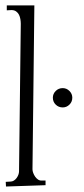

<svg xmlns="http://www.w3.org/2000/svg" viewBox="-20 -721 308 704"><path d="M147 -42 2 -37.1 1 -54.2 18.1 -55.2Q24.9 -55.2 30.8 -58.8Q36.6 -62.5 40.8 -68.1Q44.9 -73.7 47.4 -80.3Q49.8 -86.9 49.8 -92.8L56.2 -633.8Q56.2 -642.1 54.7 -650.9Q53.2 -659.7 49.6 -667Q45.9 -674.3 39.1 -679.2Q32.2 -684.1 22 -684.1L4.9 -683.1V-701.2H106L99.1 -100.1Q99.1 -94.2 101.8 -86.9Q104.5 -79.6 108.9 -73.2Q113.3 -66.9 119.4 -62.7Q125.5 -58.6 132.8 -59.1H147ZM245.1 -362.8Q245.1 -347.7 234.6 -337.4Q224.1 -327.1 210 -327.1Q194.8 -327.1 184.3 -337.4Q173.8 -347.7 173.8 -362.8Q173.8 -377 184.3 -387.5Q194.8 -397.9 210 -397.9Q224.1 -397.9 234.6 -387.5Q245.1 -377 245.1 -362.8Z"/></svg>

Font: Bigelow Rules
Style: Regular
Weight: 400
Designer: Astigmatic (AOETI)
Foundry: Astigmatic (AOETI)
Version: Version 1.001